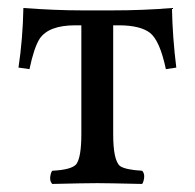

<svg xmlns="http://www.w3.org/2000/svg" viewBox="-20 -455 485 477"><path d="M182.1 -122.1V-392.1H167Q101.1 -392.1 78.6 -358.9Q64.5 -336.9 53.2 -283.2L25.9 -287.1Q36.6 -357.9 38.1 -435.1Q118.2 -429.2 184.1 -429.2H258.8Q336.9 -429.2 407.2 -435.1Q408.7 -361.3 418 -287.1Q416.5 -287.1 392.1 -283.2Q377 -354.5 352.5 -373.5Q328.6 -391.6 277.8 -392.1H261.2V-122.1Q261.2 -56.2 278.3 -42.5Q291.5 -33.2 333 -30.8Q341.8 -22 335.9 -3.4Q334.5 0.5 333 2Q246.1 0 222.2 0Q192.4 0 109.9 2Q101.1 -6.8 106.9 -25.4Q108.4 -29.3 109.9 -30.8Q157.7 -33.2 169.4 -46.9Q182.1 -64 182.1 -122.1Z"/></svg>

Font: Linux Libertine Display O
Style: Regular
Weight: 400
Designer: Philipp H. Poll
Foundry: Philipp H. Poll
Version: Version 5.0.9